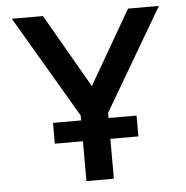

<svg xmlns="http://www.w3.org/2000/svg" viewBox="-51 -750 772 799"><g transform="rotate(-5 335.0 -350.0)"><path d="M160.5 -166.5V-253.5H509.5V-166.5ZM278 0V-274L27.5 -700H157.5L335 -392L513 -700H642L392.5 -275V0Z"/></g></svg>

Font: Overpass SemiBold
Style: Regular
Weight: 600
Designer: Delve Withrington, Dave Bailey, Thomas Jockin
Foundry: Delve Fonts LLC
Version: Version 4.000